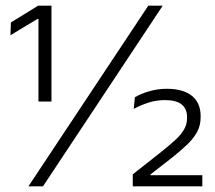

<svg xmlns="http://www.w3.org/2000/svg" viewBox="-20 -659 762 679"><path d="M116 -300V-592H112.5L17 -534.5L18.5 -579.5L115 -639H162V-300ZM80.5 0 504.5 -639H555.5L132 0ZM449.5 0V-42.5L553.5 -124.5Q581.5 -147 601.2 -165.2Q621 -183.5 631.2 -201.8Q641.5 -220 641.5 -241V-244.5Q641.5 -274.5 622.2 -289.8Q603 -305 563.5 -305Q532.5 -305 504.8 -296Q477 -287 453 -274L457 -315Q476.5 -327 506.8 -336Q537 -345 569.5 -345Q628 -345 658.8 -320Q689.5 -295 689.5 -249V-244Q689.5 -216 677.5 -193.2Q665.5 -170.5 643 -148.8Q620.5 -127 589 -102L512 -42V-31L491.5 -39.5H695.5V0Z"/></svg>

Font: Anek Bangla Light
Style: Regular
Weight: 300
Designer: Sulekha Rajkumar (Bangla), Yesha Goshar (Latin)
Foundry: Ek Type
Version: Version 1.003